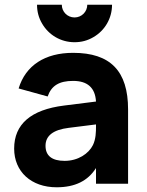

<svg xmlns="http://www.w3.org/2000/svg" viewBox="-20 -779 623 814"><path d="M296 -600C325 -600 351.5 -607 376 -621.5C424.5 -649.5 455 -701 455 -759H350C350 -729 326 -705 296 -705C266 -705 242 -729 242 -759H137C137 -730 144 -703.5 158.5 -679C186.5 -630.5 238 -600 296 -600ZM290 -555C170.5 -555 88.5 -501.5 59 -404L182 -370C198 -416 231 -436 290 -436C350 -436 383.5 -408 387 -348.5L251.5 -331.5C111 -314 40 -252.5 40 -149C40 -51 112.5 15 220 15C298 15 352.5 -12 387 -66.5V0H523V-315C523 -478 448 -555 290 -555ZM387 -251.5V-244C387 -220 386.5 -189.5 374 -164C356 -127.5 311 -97 254 -97C200.5 -97 173 -118.5 173 -161C173 -203.5 205.5 -229 271.5 -237Z"/></svg>

Font: Vela Sans ExtBd
Style: Regular
Weight: 800
Designer: Principal design: Mikhail Sharanda - project Manrope.
Design modification: Ravid Balaliev
Foundry: Mikhail Sharanda
Version: Version 1.001